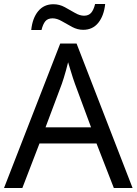

<svg xmlns="http://www.w3.org/2000/svg" viewBox="-20 -933 679 953"><path d="M545 0 459 -221H176L91 0H0L279 -717H360L638 0ZM352 -517Q349 -525 342 -546Q335 -567 328.5 -589.5Q322 -612 318 -624Q313 -604 307.5 -583.5Q302 -563 296.5 -546Q291 -529 287 -517L206 -301H432ZM135 -784Q141 -843 169.5 -877.5Q198 -912 245 -912Q275 -912 301.5 -897.5Q328 -883 352 -869Q376 -855 397 -855Q420 -855 432.5 -869.5Q445 -884 452 -913H502Q496 -855 468 -820Q440 -785 393 -785Q365 -785 338.5 -799Q312 -813 287.5 -827.5Q263 -842 241 -842Q217 -842 205 -827.5Q193 -813 186 -784Z"/></svg>

Font: Noto Sans Balinese
Style: Regular
Weight: 400
Designer: Aditya Bayu, David Williams
Foundry: David Williams
Version: Version 2.003